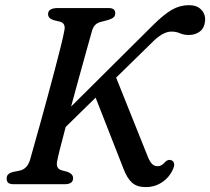

<svg xmlns="http://www.w3.org/2000/svg" viewBox="-20 -732 835 763"><path d="M207 -91Q201 -61.5 226 -55L248.5 -49Q270.5 -40.5 270.5 -24Q270.5 0 237.5 0H35Q18 0 12.2 -6Q6.5 -12 6.5 -22Q5.5 -42 31 -48.5L58 -54Q87.5 -60 99 -95.5Q104.5 -115.5 115.5 -154.2Q126.5 -193 140.5 -243.2Q154.5 -293.5 169.2 -348Q184 -402.5 197.5 -453.8Q211 -505 221.2 -546Q231.5 -587 235.5 -609.5Q242.5 -640 217.5 -646L193 -652Q171 -659 171 -676Q171 -700 210 -700H412Q438 -700 438 -679.5Q438 -668.5 431 -662.8Q424 -657 409.5 -652.5L383 -645.5Q369 -642.5 360 -634.5Q351 -626.5 346 -610.5Q338.5 -584.5 325 -535.8Q311.5 -487 295 -427.5Q278.5 -368 262.5 -308.5L588.5 -632.5Q631.5 -675 663.2 -693.2Q695 -711.5 731 -711.5Q762.5 -711.5 779.8 -693.5Q797 -675.5 795 -649Q792.5 -620.5 774.2 -606.8Q756 -593 730.5 -593Q710 -593 695 -599.8Q680 -606.5 661 -606.5Q626 -606.5 582.5 -561.5L441.5 -423.5L563.5 -119Q572 -95.5 581.5 -83.5Q591 -71.5 606.5 -71.5Q622.5 -71.5 636 -88Q648 -100 660 -95.5Q667.5 -93.5 671 -84.8Q674.5 -76 668.5 -62Q654.5 -28.5 625.2 -8.5Q596 11.5 559 11.5Q524.5 11.5 504.8 -6Q485 -23.5 470.5 -62L360 -344L241 -227.5Q227.5 -177 218.2 -140Q209 -103 207 -91Z"/></svg>

Font: Fraunces 9pt S050
Style: Italic
Weight: 400
Italic angle: -16°
Version: Version 1.000; ttfautohint (v1.8.3)